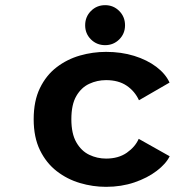

<svg xmlns="http://www.w3.org/2000/svg" viewBox="-20 -713 750 744"><path d="M637.5 -107.5Q623 -78 587.2 -50.8Q551.5 -23.5 500.8 -6.2Q450 11 391 11Q339.5 11 289.8 -3.8Q240 -18.5 199.5 -50Q159 -81.5 134.8 -131.2Q110.5 -181 110.5 -251Q110.5 -322 134.8 -371.8Q159 -421.5 199.5 -452.5Q240 -483.5 289.8 -497.8Q339.5 -512 391 -512Q450 -512 500 -496.5Q550 -481 585.8 -454Q621.5 -427 637 -393L518.5 -324.5Q502.5 -359.5 470.8 -381Q439 -402.5 391 -402.5Q356.5 -402.5 325.8 -388.2Q295 -374 275.8 -341Q256.5 -308 256.5 -251Q256.5 -195 275.8 -161.5Q295 -128 325.8 -113.2Q356.5 -98.5 391 -98.5Q439 -98.5 471.5 -121.2Q504 -144 517.5 -175ZM387.5 -538Q355 -538 332.5 -560.2Q310 -582.5 310 -615Q310 -648 332.5 -670.5Q355 -693 387.5 -693Q419.5 -693 442 -670.5Q464.5 -648 464.5 -615Q464.5 -582.5 442 -560.2Q419.5 -538 387.5 -538Z"/></svg>

Font: League Mono SemiBold
Style: Regular
Weight: 600
Width: 6
Designer: Tyler Finck
Foundry: The League of Moveable Type / Tyler Finck
Version: Version 2.300;RELEASE